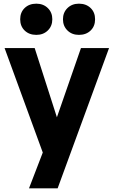

<svg xmlns="http://www.w3.org/2000/svg" viewBox="-20 -816 618 1046"><path d="M213 15 5 -554H169L290 -177L421 -554H574L294 210H138ZM90 -711Q90 -749 114.5 -772.5Q139 -796 178 -796Q216 -796 240.5 -772Q265 -748 265 -711Q265 -674 240.5 -650Q216 -626 178 -626Q139 -626 114.5 -649.5Q90 -673 90 -711ZM410 -796Q449 -796 473.5 -772.5Q498 -749 498 -711Q498 -673 473.5 -649.5Q449 -626 410 -626Q372 -626 347.5 -650Q323 -674 323 -711Q323 -748 347.5 -772Q372 -796 410 -796Z"/></svg>

Font: Application
Style: Bold
Weight: 700
Designer: Wei Huang
Foundry: Wei Huang
Version: Version 0.012